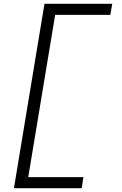

<svg xmlns="http://www.w3.org/2000/svg" viewBox="-20 -843 640 1006"><path d="M53 143 213 -823H568L558 -765H269L128 85H417L408 143Z"/></svg>

Font: Iosevka SS04 Lt Ex Obl
Style: Regular
Weight: 300
Width: 7
Italic angle: -9°
Monospace: yes
Designer: Belleve Invis
Foundry: Belleve Invis
Version: Version 19.0.0; ttfautohint (v1.8.4)